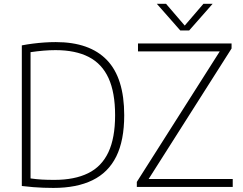

<svg xmlns="http://www.w3.org/2000/svg" viewBox="-20 -964 1251 990"><path d="M255.5 5Q228.5 5 203.5 4Q178.5 3 151.8 1Q125 -1 92.5 -5V-730Q120.5 -735.5 150.2 -739.2Q180 -743 209.8 -745Q239.5 -747 267.5 -747Q442.5 -747 531.5 -654.2Q620.5 -561.5 620.5 -370Q620.5 -240 579.5 -157.2Q538.5 -74.5 457 -34.8Q375.5 5 255.5 5ZM260 -36.5Q364.5 -36.5 434.2 -70.8Q504 -105 538.8 -178.8Q573.5 -252.5 573.5 -370Q573.5 -486.5 539.8 -560.8Q506 -635 437.8 -670.2Q369.5 -705.5 266.5 -705.5Q236 -705.5 204 -702.8Q172 -700 137.5 -695V-44Q165.5 -40 194.5 -38.2Q223.5 -36.5 260 -36.5ZM685.5 0V-26L1122 -713L1128.5 -699H691.5V-740H1174V-714L737.5 -27L731 -41H1180V0ZM909.5 -807 788.5 -944.5H836L939.5 -824H925.5L1029 -944.5H1076.5L955.5 -807Z"/></svg>

Font: Encode Sans Condensed Thin ExtraLight
Style: Regular
Weight: 250
Version: Version 3.002